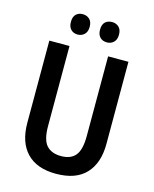

<svg xmlns="http://www.w3.org/2000/svg" viewBox="-133 -997 877 1095"><g transform="rotate(15 305.5 -449.5)"><path d="M539 -229Q539 -116 480 -53Q421 10 304 10Q191 10 131.5 -52Q72 -114 72 -229V-714H191V-242Q191 -160 220.5 -127.5Q250 -95 306 -95Q364 -95 391.5 -129Q419 -163 419 -243V-714H539ZM163 -849Q163 -880 178.5 -894.5Q194 -909 218 -909Q242 -909 258 -894Q274 -879 274 -849Q274 -820 258 -804.5Q242 -789 218 -789Q194 -789 178.5 -804.5Q163 -820 163 -849ZM335 -849Q335 -880 350.5 -894.5Q366 -909 391 -909Q415 -909 431 -894Q447 -879 447 -849Q447 -820 431 -804.5Q415 -789 391 -789Q366 -789 350.5 -804.5Q335 -820 335 -849Z"/></g></svg>

Font: Noto Sans Kannada Condensed SemiBold
Style: Regular
Weight: 600
Width: 3
Designer: Jelle Bosma - Monotype Design Team
Foundry: Monotype Imaging Inc.
Version: Version 2.005; ttfautohint (v1.8.4.7-5d5b)